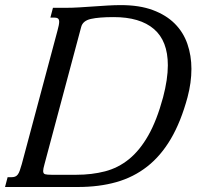

<svg xmlns="http://www.w3.org/2000/svg" viewBox="-87 -747 853 767"><path d="M-66.9 0 -56.6 -39.1H-42Q-33.2 -39.1 -27.1 -41.3Q-21 -43.5 -16.4 -49.3Q-11.7 -55.2 -8.1 -65.4Q-4.4 -75.7 0 -91.3L142.6 -624.5Q149.4 -648.9 149.4 -659.7Q149.4 -669.4 144.5 -673.1Q139.6 -676.8 128.9 -676.8H114.3L124.5 -715.8H176.8Q201.7 -715.8 229.7 -717.5Q257.8 -719.2 286.1 -721.2Q314.5 -723.1 342.5 -724.9Q370.6 -726.6 395.5 -726.6Q470.2 -726.6 523.4 -706.8Q576.7 -687 611.1 -652.6Q645.5 -618.2 661.6 -571.5Q677.7 -524.9 677.7 -471.7Q677.7 -417 662.1 -358.4Q635.7 -260.7 595.7 -192.6Q555.7 -124.5 501.2 -81.8Q446.8 -39.1 377.7 -19.5Q308.6 0 224.6 0ZM90.8 -91.3Q85.4 -72.3 85.4 -64Q85.4 -53.2 93.3 -51Q101.1 -48.8 119.1 -48.8H217.8Q279.8 -48.8 332.5 -62.5Q385.3 -76.2 428.5 -111.3Q471.7 -146.5 505.6 -206.3Q539.6 -266.1 564.5 -358.4Q583.5 -430.7 583.5 -486.3Q583.5 -583.5 527.8 -631.1Q472.2 -678.7 367.2 -678.7Q308.6 -678.7 276.1 -671.4Q243.7 -664.1 237.3 -639.2Z"/></svg>

Font: Arian Grqi
Style: Italic
Weight: 400
Italic angle: -15°
Designer: Ruben Hakobyan (Tarumian)
Foundry: Ruben Hakobyan (Tarumian)
Version: Version 1.002